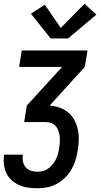

<svg xmlns="http://www.w3.org/2000/svg" viewBox="-26 -789 546 1024"><path d="M174 215Q148 215 123 211.5Q98 208 76 198Q54 188 36 172Q18 156 8 134.5Q-2 113 -5 88Q-8 63 -4 38Q-4 37 -4 36.5Q-4 36 -4 36H97Q97 36 97 36.5Q97 37 96 37Q93 55 96.5 72.5Q100 90 111 103Q122 116 139 121.5Q156 127 174 127Q189 127 204 123Q219 119 232 109.5Q245 100 255 87.5Q265 75 272 61Q279 47 283 32Q287 17 289 2Q292 -14 293 -29.5Q294 -45 292.5 -60.5Q291 -76 286 -90.5Q281 -105 271.5 -116Q262 -127 248 -132.5Q234 -138 218 -138H103L117 -226L305 -432H76L90 -520H441L426 -432L239 -226Q267 -224 293 -214.5Q319 -205 339 -188Q359 -171 371.5 -147Q384 -123 389.5 -96Q395 -69 394 -40.5Q393 -12 388 17Q384 42 376 67.5Q368 93 354 116.5Q340 140 320 159.5Q300 179 276 192Q252 205 225.5 210Q199 215 174 215ZM244 -584 139 -716 213 -764 298 -640 425 -769 488 -711 337 -584Z"/></svg>

Font: Iosevka SS04 Semibold Oblique
Style: Regular
Weight: 600
Italic angle: -9°
Monospace: yes
Designer: Belleve Invis
Foundry: Belleve Invis
Version: Version 19.0.0; ttfautohint (v1.8.4)